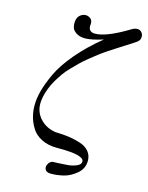

<svg xmlns="http://www.w3.org/2000/svg" viewBox="-126 -794 782 1013"><g transform="rotate(15 264.5 -288.0)"><path d="M76.2 -186Q76.2 -223.1 87.6 -266.6Q99.1 -310.1 125.5 -366.5Q151.9 -422.9 207.5 -488.5Q263.2 -554.2 339.8 -616.2Q275.9 -596.2 242.2 -596.2Q212.4 -596.2 194.1 -608.2Q175.8 -620.1 171.4 -632.6Q167 -645 167 -659.2Q167 -688 181.9 -701.9Q196.8 -715.8 214.8 -715.8Q228 -715.8 240 -707Q252 -698.2 252 -679.2Q252 -677.2 251.5 -673.1Q251 -668.9 251 -667Q251 -633.8 286.1 -633.8Q347.2 -633.8 464.8 -705.1Q482.9 -716.3 497.1 -715.8Q510.3 -715.8 519.5 -705.8Q528.8 -695.8 528.8 -682.1Q528.8 -678.2 527.8 -673.6Q526.9 -668.9 525.9 -666Q524.9 -663.1 521.5 -659.4Q518.1 -655.8 516.1 -653.8Q514.2 -651.9 509 -648.4Q503.9 -645 502 -643.6Q500 -642.1 492.9 -637.5Q485.8 -632.8 483.9 -631.8Q480 -629.9 450.9 -610.8Q421.9 -591.8 411.9 -585.9Q401.9 -580.1 372.3 -560.1Q342.8 -540 328.9 -529.1Q314.9 -518.1 288.1 -496.6Q261.2 -475.1 245.6 -459.5Q230 -443.8 208 -421.4Q186 -398.9 172.1 -378.9Q158.2 -358.9 144 -335Q129.9 -311 121.1 -287.1Q103 -239.3 103 -203.1Q103 -155.3 135.5 -120.6Q168 -85.9 219.2 -78.1Q221.2 -78.1 249.5 -76.7Q277.8 -75.2 303.5 -71Q329.1 -66.9 358.6 -57.4Q388.2 -47.9 406 -26.9Q423.8 -5.9 423.8 23.9Q423.8 66.9 390.4 95Q356.9 123 321.5 131.6Q286.1 140.1 252.9 140.1Q217.8 140.1 217.8 111.8Q217.8 103 224.9 92Q231.9 81.1 245.1 77.1Q247.1 77.1 273.4 76.2Q299.8 75.2 325.9 73Q352.1 70.8 374.5 61.3Q397 51.8 397 35.2Q397 0 259.8 0H248Q199.2 0 163.6 -18.1Q127.9 -36.1 109.9 -65.7Q91.8 -95.2 84 -125.2Q76.2 -155.3 76.2 -186Z"/></g></svg>

Font: CMU Serif Extra
Style: RomanSlanted
Weight: 500
Italic angle: -9.46001°
Version: Version 0.7.0